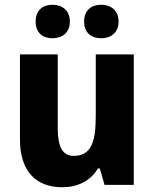

<svg xmlns="http://www.w3.org/2000/svg" viewBox="-20 -778 648 808"><path d="M130 -687C130 -640 160 -617 201 -617C242 -617 274 -641 274 -687C274 -734 242 -758 201 -758C160 -758 130 -735 130 -687ZM334 -687C334 -640 364 -617 406 -617C447 -617 479 -641 479 -687C479 -734 447 -758 406 -758C364 -758 334 -735 334 -687ZM543 -549H383V-290C383 -183 365 -122 290 -122C243 -122 223 -161 223 -238V-549H64V-191C64 -56 133 10 241 10C305 10 360 -15 392 -69H400L420 0H543Z"/></svg>

Font: Noto Sans Arabic UI SmCn XBd
Style: Regular
Weight: 800
Width: 4
Designer: Monotype Design Team, Nadine Chahine and Nizar Qandah
Foundry: Monotype Imaging Inc.
Version: Version 2.010